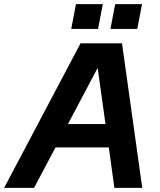

<svg xmlns="http://www.w3.org/2000/svg" viewBox="-53 -910 774 930"><path d="M-33 0H112L216 -196H474L501 0H636L538 -700H337ZM482 -770H612L635 -890H505ZM292 -770H422L445 -890H315ZM276 -309 420 -581 458 -309Z"/></svg>

Font: Uncut Sans
Style: Bold Italic
Weight: 700
Italic angle: -11°
Designer: Kasper Nordkvist
Foundry: UNCUT.wtf
Version: Version 1.304;Glyphs 3.2 (3246)